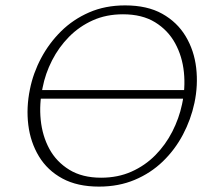

<svg xmlns="http://www.w3.org/2000/svg" viewBox="-20 -685 779 712"><path d="M347 7Q267 7 211.5 -23Q156 -53 124.5 -105Q93 -157 85 -221.5Q77 -286 91 -354Q103 -414 132.5 -469.5Q162 -525 206.5 -569Q251 -613 310.5 -639Q370 -665 444 -665Q526 -665 581.5 -634Q637 -603 668.5 -550.5Q700 -498 707.5 -433.5Q715 -369 701 -303Q688 -242 658.5 -186Q629 -130 584 -86.5Q539 -43 479.5 -18Q420 7 347 7ZM355 -26Q417 -26 467.5 -48.5Q518 -71 556 -109.5Q594 -148 619 -197Q644 -246 655 -298Q668 -358 662 -417Q656 -476 629.5 -524.5Q603 -573 555 -602.5Q507 -632 436 -632Q374 -632 324 -609.5Q274 -587 236 -548.5Q198 -510 173 -461Q148 -412 138 -360Q125 -300 131 -240.5Q137 -181 163 -133Q189 -85 237 -55.5Q285 -26 355 -26ZM102 -319 113 -351H703L692 -319Z"/></svg>

Font: Ysabeau ExtraLight
Style: Italic
Weight: 250
Italic angle: -12°
Version: Version 2.000;gftools[0.9.27.dev2+g8671c4b]